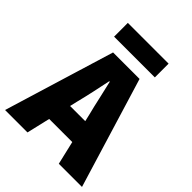

<svg xmlns="http://www.w3.org/2000/svg" viewBox="-241 -945 1066 1066"><g transform="rotate(45 292.0 -412.0)"><path d="M-10 0 188 -650H396L594 0H412L338 -316Q326 -363 314 -418Q302 -473 290 -522H286Q276 -473 264 -418Q252 -363 240 -316L166 0ZM132 -138V-271H450V-138ZM130 -716V-824H450V-716Z"/></g></svg>

Font: Mada Black
Style: Regular
Weight: 900
Designer: Khaled Hosny
Version: Version 1.5